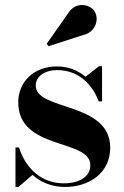

<svg xmlns="http://www.w3.org/2000/svg" viewBox="-20 -733 492 763"><path d="M311 -594C359 -604 376.5 -657 355 -689C337 -717 280 -728 251 -680.5L165.5 -559L173 -549.5ZM53.5 10 109 -38C143 -7.5 187.5 10 239 10C329.5 10 418 -42 418 -146C418 -330 122 -291.5 122 -393C122 -429 157.5 -454.5 207 -454.5C297 -454.5 350.5 -390.5 372 -330H385.5V-470H373.5L320 -428C290.5 -452.5 253 -469 206.5 -469C112 -469 52.5 -405.5 52.5 -326.5C52.5 -134 339 -183 339 -76.5C339 -30 294 -4.5 233.5 -4.5C148.5 -4.5 83.5 -59.5 55.5 -147H41.5V10Z"/></svg>

Font: Bodoni* 16pt
Style: Bold
Weight: 700
Version: Version 2.3